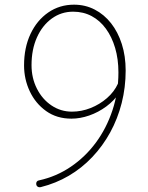

<svg xmlns="http://www.w3.org/2000/svg" viewBox="-20 -792 633 822"><path d="M485 -434 492 -396Q470 -362 435.5 -336.5Q401 -311 362 -297.5Q323 -284 286 -284Q223 -284 177.5 -316.5Q132 -349 107.5 -401Q83 -453 83 -512Q83 -588 110.5 -646.5Q138 -705 186.5 -738.5Q235 -772 297 -772Q345 -772 385.5 -751Q426 -730 455.5 -692.5Q485 -655 501.5 -603.5Q518 -552 518 -490Q518 -418 501 -351Q484 -284 452 -225.5Q420 -167 375 -119.5Q330 -72 274.5 -39.5Q219 -7 155 9Q147 11 141 7Q135 3 135 -6Q135 -11 138 -15Q141 -19 148 -20Q221 -36 283 -78Q345 -120 390.5 -181.5Q436 -243 461.5 -320Q487 -397 487 -482Q487 -539 473 -586.5Q459 -634 433.5 -669Q408 -704 372.5 -723Q337 -742 293 -742Q242 -742 201.5 -712.5Q161 -683 138 -631.5Q115 -580 115 -513Q115 -458 138 -412.5Q161 -367 200.5 -340.5Q240 -314 288 -314Q329 -314 368 -329.5Q407 -345 438 -372Q469 -399 485 -434Z"/></svg>

Font: Playpen Sans Thin
Style: Regular
Weight: 250
Designer: Laura Meseguer, Veronika Burian, José Scaglione
Foundry: TypeTogether
Version: Version 1.001